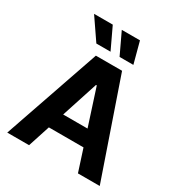

<svg xmlns="http://www.w3.org/2000/svg" viewBox="-217 -1109 1182 1259"><g transform="rotate(30 374.0 -479.5)"><path d="M188.5 0Q147.5 0 23.4 0Q86.9 -181.6 274.4 -727.5Q324.2 -727.5 472.7 -727.5Q536.1 -545.9 723.6 0Q682.6 0 558.6 0Q513.7 -140.6 377 -561.5Q375 -561.5 371.1 -561.5Q325.2 -420.9 188.5 0ZM178.7 -286.1Q275.4 -286.1 567.4 -286.1Q567.4 -255.9 567.4 -166Q469.7 -166 178.7 -166Q178.7 -196.3 178.7 -286.1ZM237.3 -797.9Q210 -837.9 127 -959Q162.1 -959 268.6 -959Q288.1 -918.9 344.7 -797.9Q317.4 -797.9 237.3 -797.9ZM413.1 -797.9Q393.6 -837.9 336.9 -959Q371.1 -959 474.6 -959Q485.4 -918.9 517.6 -797.9Q491.2 -797.9 413.1 -797.9Z"/></g></svg>

Font: DeepSea
Style: Bold
Weight: 700
Designer: Stem
Version: Version 3.019;git-0a5106e0b